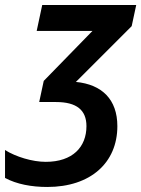

<svg xmlns="http://www.w3.org/2000/svg" viewBox="-26 -734 562 764"><path d="M162 10C335 10 441 -87 441 -232C441 -338 380 -398 276 -408L498 -630L516 -714H142L120 -611H342L148 -412L130 -328H197C279 -328 318 -296 318 -232C318 -149 263 -90 156 -90C103 -90 37 -110 -6 -137V-26C40 -1 100 10 162 10Z"/></svg>

Font: Noto Sans SemiCondensed SemiBold
Style: Italic
Weight: 600
Width: 4
Italic angle: -12°
Designer: Monotype Design Team
Foundry: Monotype Imaging Inc.
Version: Version 2.013